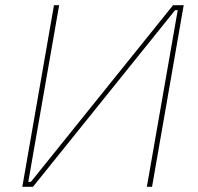

<svg xmlns="http://www.w3.org/2000/svg" viewBox="-20 -720 762 740"><path d="M188 -700H208L89 -19H99L647 -700H688L566 0H546L665 -681H655L107 0H66Z"/></svg>

Font: Fixel Italic Variable Display Thin
Style: Italic
Weight: 100
Italic angle: -10°
Designer: AlfaBravo + MacPaw
Foundry: Kyrylo Tkachov, Marchela Mozhyna, Serhii Makarenko, Maria Weinstein, Zakhar Kryvoshyya
Version: Version 1.210;Glyphs 3.2 (3217)